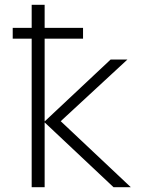

<svg xmlns="http://www.w3.org/2000/svg" viewBox="-20 -780 603 800"><path d="M112 0V-619H33V-664H112V-760H166V-664H326V-619H166V-274L441 -532H511L233 -275L525 0H453L166 -270V0Z"/></svg>

Font: Noto Sans Mono SemiCondensed Light
Style: Regular
Weight: 300
Width: 4
Designer: Monotype Design Team
Foundry: Monotype Imaging Inc.
Version: Version 2.014; ttfautohint (v1.8.4.7-5d5b)